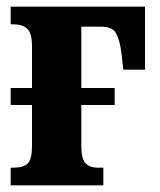

<svg xmlns="http://www.w3.org/2000/svg" viewBox="-20 -556 481 576"><path d="M12 0V-53H21Q51 -53 63.5 -66Q76 -79 76 -118V-241H12V-292H76V-416Q76 -458 61 -470.5Q46 -483 21 -483H12V-536H415V-347H350L344 -399Q339 -437 328 -456.5Q317 -476 283 -476H224V-292H324V-241H224V-118Q224 -79 237 -66Q250 -53 272 -53H290V0Z"/></svg>

Font: Noto Serif ExtraCondensed ExtraBold
Style: Regular
Weight: 800
Width: 2
Designer: Monotype Design Team
Foundry: Monotype Imaging Inc.
Version: Version 2.013; ttfautohint (v1.8.4.7-5d5b)